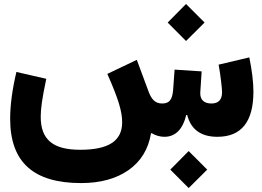

<svg xmlns="http://www.w3.org/2000/svg" viewBox="-20 -684 1312 960"><path d="M923.3 256.3 1016.1 164.1 923.3 71.3 831.5 164.1ZM910.2 -479 1002.9 -571.3 910.2 -664.1 818.4 -571.3ZM802.2 0C858.4 0 895 -40 911.1 -108.9H916C935.5 -33.2 988.8 0 1066.9 0C1187 0 1247.1 -75.2 1247.1 -226.1C1247.1 -274.4 1239.7 -332.5 1226.6 -397L1073.2 -360.8C1083 -307.1 1090.3 -239.7 1090.3 -223.6C1090.3 -185.5 1072.8 -166.5 1037.1 -166.5C1000 -166.5 981.4 -186 981.4 -215.8V-222.2L988.3 -327.1L853 -335.9L845.7 -235.4C841.8 -186 827.1 -166.5 790.5 -166.5C754.9 -166.5 736.8 -189 722.7 -226.6L664.1 -384.8L516.6 -314.5C572.3 -189 590.8 -126.5 590.8 -72.3C590.8 22 520.5 64.9 381.3 64.9C246.6 64.9 183.6 15.6 183.6 -100.1C183.6 -120.6 185.5 -144.5 189.5 -172.4C193.4 -200.2 200.7 -239.3 211.4 -290L62 -324.2C40.5 -232.9 30.8 -155.8 30.8 -89.8C30.8 128.4 148.9 231.4 385.7 231.4C481 231.4 560.1 210 622.1 167C684.1 123.5 721.7 62.5 734.9 -16.6L737.8 -18.6C756.8 -6.3 780.8 0 802.2 0Z"/></svg>

Font: Estedad ExtraBold
Style: Regular
Weight: 800
Designer: Amin Abedi
Version: Version 7.3